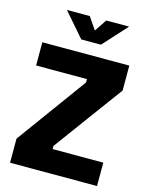

<svg xmlns="http://www.w3.org/2000/svg" viewBox="-130 -966 812 1047"><g transform="rotate(15 276.5 -442.5)"><path d="M31 0V-136L318 -530V-549H31V-680H522V-539L236 -150V-132H522V0ZM232 -750 115 -885H244L291 -816L337 -885H466L343 -750Z"/></g></svg>

Font: Cairo ExtraBold
Style: Regular
Weight: 800
Designer: Mohamed Gaber, Accademia di Belle Arti di Urbino
Foundry: Kief Type Foundry, Accademia di Belle Arti di Urbino
Version: Version 3.117